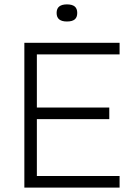

<svg xmlns="http://www.w3.org/2000/svg" viewBox="-20 -855 602 875"><path d="M91 0V-660H148V0ZM103 0V-53H525V0ZM103 -312V-365H478V-312ZM103 -607V-660H525V-607ZM285 -757Q262 -757 250 -766.5Q238 -776 238 -796Q238 -816 250 -825.5Q262 -835 285 -835Q309 -835 320.5 -825.5Q332 -816 332 -796Q332 -776 320.5 -766.5Q309 -757 285 -757Z"/></svg>

Font: Bricolage Grotesque ExtraLight
Style: Regular
Weight: 250
Designer: Mathieu Triay
Foundry: Atelier Triay
Version: Version 1.000;gftools[0.9.30]